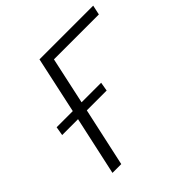

<svg xmlns="http://www.w3.org/2000/svg" viewBox="-171 -808 958 958"><g transform="rotate(-45 308.5 -329.0)"><path d="M606 -607H289L235 -358H373L365 -311H225L157 0H95L163 -311H51L59 -358H173L238 -658H617Z"/></g></svg>

Font: EauTest Semilight
Style: Italic
Weight: 300
Italic angle: -12°
Designer: Christian Thalmann (Catharsis Fonts)
Version: Version 0.001;PS 000.001;hotconv 1.0.88;makeotf.lib2.5.64775